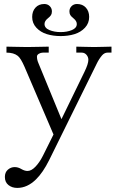

<svg xmlns="http://www.w3.org/2000/svg" viewBox="-20 -669 578 941"><path d="M137.7 -585.9Q137.7 -613.8 153.8 -631.6Q169.9 -649.4 197.3 -649.4Q213.4 -649.4 223.9 -638.9Q234.4 -628.4 234.4 -613.3Q234.4 -602.1 230 -595Q225.6 -587.9 213.9 -578.6Q198.2 -565.9 198.2 -551.3Q198.2 -531.7 222.2 -521.7Q246.1 -511.7 277.3 -511.7Q308.6 -511.7 332.5 -521.7Q356.4 -531.7 356.4 -551.3Q356.4 -565.9 340.8 -578.6Q329.1 -587.9 324.7 -595Q320.3 -602.1 320.3 -613.3Q320.3 -628.4 330.8 -638.9Q341.3 -649.4 357.4 -649.4Q384.8 -649.4 400.9 -631.6Q417 -613.8 417 -585.9Q417 -555.2 396.5 -533.2Q376 -511.2 345.2 -501.7Q314.5 -492.2 277.3 -492.2Q240.2 -492.2 209.5 -501.7Q178.7 -511.2 158.2 -533.2Q137.7 -555.2 137.7 -585.9ZM3.9 198.2Q3.9 175.3 18.6 162.6Q33.2 149.9 52.2 149.9Q68.8 149.9 85 159.7Q101.1 168.9 114.7 168.9Q133.8 168.9 153.8 147.9Q173.8 127 190.4 94.2L242.2 -9.8L100.1 -341.8Q82 -383.3 67.4 -395Q47.4 -411.1 11.7 -411.1V-440.4Q15.1 -440.4 55.2 -439.5Q95.2 -438.5 113.3 -438.5Q131.3 -438.5 173.3 -439.5Q215.3 -440.4 218.8 -440.4V-411.1H189.9Q179.7 -411.1 170.4 -405.5Q161.1 -399.9 161.1 -391.6Q161.1 -376 168 -360.4L281.2 -85L394 -316.9Q413.1 -356 413.1 -376Q413.1 -389.6 403.8 -400.4Q394.5 -411.1 380.4 -411.1H354V-440.4Q356 -440.4 391.8 -439.5Q427.7 -438.5 441.4 -438.5Q455.1 -438.5 489.7 -439.5Q524.4 -440.4 526.4 -440.4V-411.1H506.8Q492.2 -411.1 480 -397.5Q464.4 -378.9 453.6 -356L221.2 115.2Q190.4 177.2 156.2 210.4Q113.8 252 64.5 252Q39.1 252 21.5 238Q3.9 224.1 3.9 198.2Z"/></svg>

Font: Theano Old Style
Style: Regular
Weight: 400
Designer: Alexey Kryukov
Version: Version 2.00